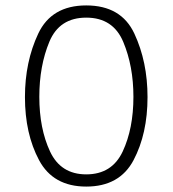

<svg xmlns="http://www.w3.org/2000/svg" viewBox="-20 -687 637 708"><path d="M72 -329Q72 -459 121 -563Q170 -667 298 -667Q427 -667 475.5 -563Q524 -459 524 -329Q524 -194 472.5 -96.5Q421 1 298 1Q176 1 124 -96.5Q72 -194 72 -329ZM472 -330Q472 -443 434.5 -532.5Q397 -622 298 -622Q199 -622 162 -533Q125 -444 125 -330Q125 -213 164.5 -128.5Q204 -44 298 -44Q393 -44 432.5 -128.5Q472 -213 472 -330Z"/></svg>

Font: Cairo Light
Style: Regular
Weight: 300
Designer: Mohamed Gaber, the designers of Titillium
Foundry: Kief Type Foundry
Version: Version 2.009; ttfautohint (v1.5.33-1714) -l 8 -r 50 -G 200 